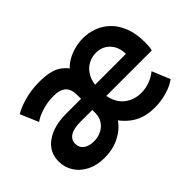

<svg xmlns="http://www.w3.org/2000/svg" viewBox="-95 -778 1034 1034"><g transform="rotate(-45 421.5 -261.5)"><path d="M219.6 7.8Q161.5 7.8 119 -13.7Q76.5 -35.3 53.1 -71.9Q29.7 -108.5 29.7 -153.7Q29.7 -225 87.5 -266.1Q145.4 -307.2 242.7 -307.2H370.7V-221.8H263.2Q212.4 -221.8 186.2 -205Q160.1 -188.3 160.1 -157.3Q160.1 -128.1 182.6 -111.7Q205.1 -95.4 241.1 -95.4Q272 -95.4 297.8 -108.1Q323.6 -120.7 338.9 -143.8Q354.3 -166.8 354.3 -198.2V-302Q354.3 -323.3 353.5 -344.6Q352.6 -366 344.6 -383.7Q336.6 -401.3 316.4 -412Q296.2 -422.7 257.4 -422.7Q213.7 -422.7 171.3 -409.4Q129 -396.2 106 -378.4L61.9 -481.7Q89.9 -500.1 143.1 -515.5Q196.2 -530.9 259.9 -530.9Q345.2 -530.9 387 -502.8Q428.8 -474.6 443.7 -432.4H405.1Q418.7 -463.8 448.9 -485.9Q479 -508 516.9 -519.5Q554.7 -530.9 591.7 -530.9Q633.7 -530.9 673.1 -516.3Q712.5 -501.8 744.1 -471.2Q775.7 -440.6 794.3 -392.9Q813 -345.2 813 -279Q813 -262 811.9 -248.3Q810.7 -234.6 807.4 -221.8H446.7L442.3 -307.2H695.8Q696.2 -340.5 682.7 -367.4Q669.2 -394.3 644.1 -410.2Q619 -426 584.5 -426Q553.9 -426 524.8 -410.2Q495.7 -394.5 476.7 -359.2Q457.8 -323.9 457.8 -266.1Q457.8 -217.9 471.5 -185.6Q485.3 -153.2 507.4 -134.5Q529.5 -115.9 555.2 -107.9Q580.9 -99.8 604.4 -99.8Q639.4 -99.8 670.5 -111.2Q701.7 -122.6 727.5 -143.6L769.9 -41Q743.5 -19.9 696.9 -6.1Q650.4 7.8 602.5 7.8Q525.9 7.8 474.6 -25.8Q423.4 -59.3 393.1 -114.6H426.2Q419.2 -88.8 392.4 -60.4Q365.7 -31.9 321.8 -12.1Q277.9 7.8 219.6 7.8Z"/></g></svg>

Font: Reddit Sans
Style: Regular
Weight: 400
Designer: Stephen Hutchings
Foundry: Reddit
Version: Version 1.014